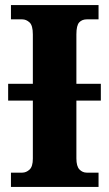

<svg xmlns="http://www.w3.org/2000/svg" viewBox="-20 -734 429 754"><path d="M23 0H367V-56H321Q304 -56 292 -68.5Q280 -81 280 -112V-339H376V-405H280V-599Q280 -634 291 -646Q302 -658 321 -658H367V-714H23V-658H67Q83 -658 96 -646Q109 -634 109 -599V-405H12V-339H109V-111Q109 -80 96 -68Q83 -56 67 -56H23Z"/></svg>

Font: Noto Serif SemiCondensed Extra
Style: Regular
Weight: 800
Width: 4
Designer: Monotype Design Team
Foundry: Monotype Imaging Inc.
Version: Version 1.002